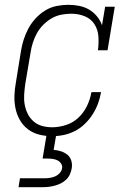

<svg xmlns="http://www.w3.org/2000/svg" viewBox="-20 -558 540 798"><path d="M197 8Q169 8 143 1.5Q117 -5 96.5 -20.5Q76 -36 63 -58.5Q50 -81 44.5 -107Q39 -133 40 -160.5Q41 -188 46 -215L67 -345Q71 -370 78.5 -393.5Q86 -417 98 -439.5Q110 -462 128 -481.5Q146 -501 168 -514.5Q190 -528 215 -533Q240 -538 264 -538Q287 -538 309.5 -533.5Q332 -529 350.5 -518Q369 -507 383 -490Q397 -473 404 -453L417 -530H457L427 -349H387Q391 -378 389 -406.5Q387 -435 372.5 -457.5Q358 -480 332 -490.5Q306 -501 277 -501Q256 -501 235 -497Q214 -493 195 -482Q176 -471 160 -455Q144 -439 133.5 -420Q123 -401 116.5 -380.5Q110 -360 107 -339L85 -209Q82 -188 80.5 -166Q79 -144 82.5 -124Q86 -104 95 -85.5Q104 -67 119.5 -53.5Q135 -40 155 -34.5Q175 -29 197 -29Q225 -29 254.5 -38.5Q284 -48 306.5 -69.5Q329 -91 342 -118.5Q355 -146 360 -175H400Q396 -151 387.5 -128Q379 -105 365.5 -83.5Q352 -62 333 -43.5Q314 -25 291.5 -13.5Q269 -2 245 3Q221 8 197 8ZM57 220 63 183H163Q175 183 186 181.5Q197 180 208 175.5Q219 171 227.5 162Q236 153 238 142Q240 131 234 122Q228 113 219 108.5Q210 104 199 102.5Q188 101 177 101H157L174 0H214L203 65Q219 66 234 71Q249 76 260.5 85.5Q272 95 276.5 110.5Q281 126 278 142Q276 154 270.5 166.5Q265 179 255 188.5Q245 198 233 204Q221 210 208 213.5Q195 217 182.5 218.5Q170 220 157 220Z"/></svg>

Font: Iosevka Curly Slab XLtObl
Style: Regular
Weight: 200
Italic angle: -9°
Monospace: yes
Designer: Belleve Invis
Foundry: Belleve Invis
Version: Version 11.1.0; ttfautohint (v1.8.3)